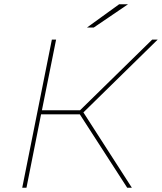

<svg xmlns="http://www.w3.org/2000/svg" viewBox="-20 -887 765 907"><path d="M85 0 225 -700H245L178 -366H358L699 -700H725L374 -356L603 0H581L357 -347H174L105 0ZM391 -757 543 -867H585L423 -757Z"/></svg>

Font: Montserrat Thin
Style: Italic
Weight: 100
Italic angle: -11.3°
Designer: Julieta Ulanovsky
Foundry: Julieta Ulanovsky
Version: Version 9.000; ttfautohint (v1.8.4.7-5d5b)